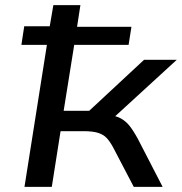

<svg xmlns="http://www.w3.org/2000/svg" viewBox="-20 -725 706 745"><path d="M75 0 162 -551H63L74 -623H173L187 -705H292L279 -621H490L479 -551H268L227 -295H326L539 -493H666L404 -253L393 -280Q427 -277 447 -266.5Q467 -256 482 -237.5Q497 -219 515 -186L611 0H499L419 -153Q406 -177 393.5 -190Q381 -203 360.5 -209.5Q340 -216 304 -216H215L181 0Z"/></svg>

Font: Nunito Sans 7pt SemiExpanded Medium
Style: Italic
Weight: 500
Width: 6
Italic angle: -9°
Designer: Vernon Adams
Foundry: Vernon Adams
Version: Version 3.101;gftools[0.9.27]